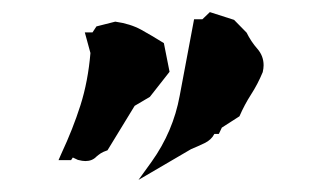

<svg xmlns="http://www.w3.org/2000/svg" viewBox="-20 -843 540 314"><path d="M411.1 -736.3Q411.1 -731.4 409.7 -725.1Q401.4 -705.1 390.6 -688.5Q379.9 -671.9 371.6 -652.8L342.8 -634.3L337.9 -624H330.6Q325.7 -614.3 314.5 -608.9Q303.2 -603.5 292.5 -599.1L206.5 -548.8L228 -578.6Q263.2 -627.9 273.9 -686.5L297.4 -811.5H303.7H311L323.2 -823.2L362.8 -810.5L383.3 -789.6Q390.6 -774.9 400.9 -763.2Q411.1 -751.5 411.1 -736.3ZM119.6 -579.6Q114.7 -579.6 107.4 -581.5L99.1 -585.4L96.2 -581.1H75.7L80.6 -592.3Q99.1 -631.8 111.6 -670.9Q124 -710 127.9 -756.3L118.7 -790H131.3L137.7 -799.8L168.5 -807.6Q192.9 -804.2 210.9 -794.4Q227.5 -785.2 248 -772.5L257.3 -725.6L225.1 -684.6L200.2 -669.9L155.8 -597.2Q148.4 -594.7 144.8 -592.3Q141.1 -589.8 137.7 -586.9Q130.9 -579.6 119.6 -579.6Z"/></svg>

Font: Bakudai
Style: Bold
Weight: 700
Version: Version 1.48